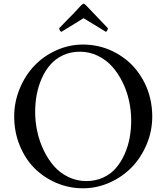

<svg xmlns="http://www.w3.org/2000/svg" viewBox="-20 -993 887 1024"><path d="M55.7 -371.6Q55.7 -449.2 85.2 -520.5Q114.7 -591.8 164.1 -643.3Q213.4 -694.8 281.2 -725.1Q349.1 -755.4 422.4 -755.4Q464.8 -755.4 505.6 -746.1Q546.4 -736.8 583 -718.8Q619.6 -700.7 651.6 -675.5Q683.6 -650.4 709.2 -617.4Q734.9 -584.5 753.4 -546.4Q772 -508.3 782 -463.6Q792 -418.9 792 -371.6Q792 -293.9 762 -222.7Q731.9 -151.4 682.1 -100.3Q632.3 -49.3 564.2 -19Q496.1 11.2 422.4 11.2Q348.6 11.2 281.2 -17.3Q213.9 -45.9 164.1 -95.7Q114.3 -145.5 85 -217.5Q55.7 -289.6 55.7 -371.6ZM167.5 -396.5Q167.5 -343.3 179 -290.8Q190.4 -238.3 213.4 -190.7Q236.3 -143.1 268.3 -106.7Q300.3 -70.3 345 -48.8Q389.6 -27.3 440.4 -27.3Q489.7 -27.3 530.5 -46.1Q571.3 -64.9 598.4 -96.7Q625.5 -128.4 644.3 -170.4Q663.1 -212.4 671.4 -257.6Q679.7 -302.7 679.7 -350.1Q679.7 -403.3 668.2 -455.6Q656.7 -507.8 633.5 -554.9Q610.4 -602.1 578.1 -638.2Q545.9 -674.3 501.2 -695.8Q456.5 -717.3 405.8 -717.3Q356.4 -717.3 315.9 -698.2Q275.4 -679.2 248.3 -647.9Q221.2 -616.7 202.6 -574.7Q184.1 -532.7 175.8 -488Q167.5 -443.4 167.5 -396.5ZM295.9 -842.8Q314 -861.8 335.2 -883.3Q356.4 -904.8 374.3 -923.1Q392.1 -941.4 412.1 -963.9Q421.4 -973.1 426 -973.1Q430.7 -973.1 439.5 -963.9Q458.5 -943.8 477.1 -924.6Q495.6 -905.3 515.1 -884.8Q534.7 -864.3 555.2 -842.8Q555.2 -836.9 551.8 -830.3Q548.3 -823.7 543.9 -823.7L425.8 -896L308.1 -823.7Q303.2 -823.7 299.6 -830.3Q295.9 -836.9 295.9 -842.8Z"/></svg>

Font: Crimson
Style: Regular
Weight: 400
Version: Version 0.8